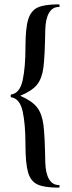

<svg xmlns="http://www.w3.org/2000/svg" viewBox="-20 -745 329 882"><path d="M32 -311Q71 -317 84 -376Q97 -435 97 -529Q97 -615 109.5 -655.5Q122 -696 153 -710.5Q184 -725 250 -725Q254 -725 254 -719Q254 -713 250 -713Q221 -713 205 -685.5Q189 -658 188 -607Q186 -485 179.5 -435Q173 -385 150.5 -356.5Q128 -328 73 -305Q128 -281 150.5 -251.5Q173 -222 179.5 -172Q186 -122 188 -1Q189 50 205 77.5Q221 105 250 105Q254 105 254 111Q254 117 250 117Q184 117 152.5 102.5Q121 88 109 47Q97 6 97 -80Q97 -175 84 -233.5Q71 -292 32 -298Q29 -298 29 -304.5Q29 -311 32 -311Z"/></svg>

Font: Cormorant Upright SemiBold
Style: Regular
Weight: 600
Designer: Christian Thalmann (Catharsis Fonts)
Foundry: Catharsis Fonts
Version: Version 3.302